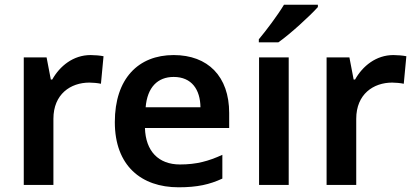

<svg xmlns="http://www.w3.org/2000/svg" viewBox="-20 -786 1766 816"><path d="M365 -552C291 -552 234 -505 202 -448H196L178 -542H81V0H207V-281C207 -386 280 -435 360 -435C374 -435 396 -433 409 -430L420 -547C406 -550 382 -552 365 -552Z M718 -552C568 -552 468 -452 468 -267C468 -82 580 10 739 10C819 10 871 -2 925 -27V-128C866 -101 815 -87 745 -87C653 -87 599 -144 596 -242H954V-306C954 -461 864 -552 718 -552ZM718 -459C795 -459 831 -405 832 -330H599C606 -415 650 -459 718 -459Z M1331 -756V-766H1187C1160 -721 1111 -656 1080 -619V-606H1163C1213 -641 1298 -719 1331 -756ZM1207 0V-542H1081V0Z M1652 -552C1578 -552 1521 -505 1489 -448H1483L1465 -542H1368V0H1494V-281C1494 -386 1567 -435 1647 -435C1661 -435 1683 -433 1696 -430L1707 -547C1693 -550 1669 -552 1652 -552Z"/></svg>

Font: Noto Sans Gunjala Gondi Semibold
Style: Regular
Weight: 400
Designer: Ek Type
Foundry: Ek Type
Version: Version 1.004